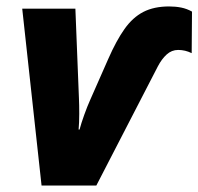

<svg xmlns="http://www.w3.org/2000/svg" viewBox="-20 -576 616 596"><path d="M109 0 49 -549H214L225 -272Q226 -251 226 -223Q226 -195 224 -174H227Q232 -193 241.5 -219.5Q251 -246 260 -266L316 -393Q341 -450 366.5 -486Q392 -522 425 -539Q458 -556 505 -556Q525 -556 542.5 -552.5Q560 -549 576 -540L575 -411Q555 -421 533 -421Q513 -421 497.5 -407Q482 -393 470 -370L279 0Z"/></svg>

Font: Noto Sans Disp ExtBd
Style: Italic
Weight: 800
Italic angle: -12°
Designer: Monotype Design Team
Foundry: Monotype Imaging Inc.
Version: Version 2.000;GOOG;noto-source:20170915:90ef993387c0